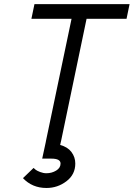

<svg xmlns="http://www.w3.org/2000/svg" viewBox="-20 -704 665 955"><path d="M136.2 -610.4 151.4 -683.6H624.5L609.4 -610.4H410.6L283.2 0H208L335.9 -610.4ZM281.2 109.4Q281.2 85 235.4 85H189.9L210.9 -12.2H285.6L279.3 17.1Q316.4 26.9 335.4 52.2Q354.5 77.6 354.5 109.4Q354.5 164.1 310.5 197.5Q266.6 231 210.9 231Q140.6 231 94.2 182.1L147 131.3Q151.4 135.7 157.7 140.6Q164.1 145.5 179.7 151.6Q195.3 157.7 210.9 157.7Q237.3 157.7 259.3 144.5Q281.2 131.3 281.2 109.4Z"/></svg>

Font: Anka/Coder
Style: Italic
Weight: 400
Italic angle: -12°
Monospace: yes
Version: Version 001.100